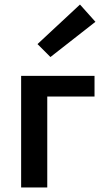

<svg xmlns="http://www.w3.org/2000/svg" viewBox="-20 -825 462 845"><path d="M73 0H188V-400H396V-491H73ZM202 -574 400 -729 332 -805 145 -631Z"/></svg>

Font: DAIFUKU Sans Semibold
Style: Regular
Weight: 600
Designer: Original font ‘Source Sans 3’ : Paul D. Hunt
Foundry: Daifuku
Version: Version 1.000